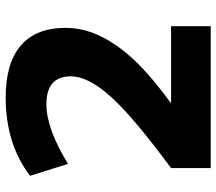

<svg xmlns="http://www.w3.org/2000/svg" viewBox="-64 -716 780 693"><g transform="rotate(-90 326.5 -370.0)"><path d="M66 -143Q156 -210 219.5 -263Q283 -316 322 -359Q361 -402 379 -438Q397 -474 397 -505Q397 -593 296 -593Q208 -593 81 -515L38 -652Q153 -740 321 -740Q444 -740 508 -685.5Q572 -631 572 -523Q572 -476 555.5 -430Q539 -384 506 -337Q473 -290 422 -242.5Q371 -195 302 -145V-143H578V0H66Z"/></g></svg>

Font: M PLUS 1 ExtraBold
Style: Regular
Weight: 800
Designer: Coji Morishita
Foundry: UNDERFOREST DESIGN
Version: Version 1.001